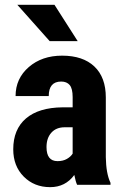

<svg xmlns="http://www.w3.org/2000/svg" viewBox="-20 -770 511 800"><path d="M301.3 0Q295.4 -12.2 289.6 -41Q252.4 9.8 189 9.8Q122.6 9.8 78.9 -34.2Q35.2 -78.1 35.2 -147.9Q35.2 -231 88.1 -276.4Q141.1 -321.8 240.7 -322.8H282.7V-365.2Q282.7 -400.9 270.5 -415.5Q258.3 -430.2 234.9 -430.2Q183.1 -430.2 183.1 -369.6H44.9Q44.9 -442.9 99.9 -490.5Q154.8 -538.1 238.8 -538.1Q325.7 -538.1 373.3 -492.9Q420.9 -447.8 420.9 -363.8V-115.2Q421.9 -46.9 440.4 -8.3V0ZM219.7 -98.6Q242.7 -98.6 258.8 -107.9Q274.9 -117.2 282.7 -129.9V-239.7H249.5Q214.4 -239.7 194.1 -217.3Q173.8 -194.8 173.8 -157.2Q173.8 -98.6 219.7 -98.6ZM303.7 -598.6H187L52.2 -750H207Z"/></svg>

Font: Roboto Condensed
Style: Bold
Weight: 700
Designer: Google
Version: Version 2.134; 2016